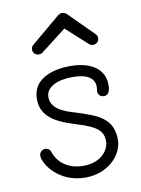

<svg xmlns="http://www.w3.org/2000/svg" viewBox="-84 -795 626 855"><g transform="rotate(-10 229.0 -368.0)"><path d="M233 2C338 2 404 -72 404 -139C404 -239 332 -261 239 -291C199 -303 132 -322 132 -379C132 -424 182 -449 253 -449C322 -449 352 -425 352 -388C352 -379 350 -371 350 -368C350 -354 359 -341 377 -341C397 -341 405 -357 405 -387C405 -455 351 -499 250 -499C179 -499 80 -475 80 -380C80 -309 127 -271 233 -239C331 -210 351 -185 351 -140C351 -111 322 -51 233 -51C169 -51 121 -83 103 -136C100 -147 91 -155 78 -155C63 -155 51 -143 51 -128C51 -94 110 2 233 2ZM277 -730C271 -735 264 -738 257 -738C251 -738 244 -736 238 -731L107 -621C100 -616 97 -608 97 -600C97 -585 109 -574 123 -574C129 -574 135 -575 140 -579L255 -668L351 -581C356 -576 363 -574 370 -574C384 -574 396 -586 396 -600C396 -608 393 -615 387 -620Z"/></g></svg>

Font: Comic Neue
Style: Normal
Weight: 400
Designer: Craig Rozynski
Foundry: Craig Rozynski
Version: Version 2.003